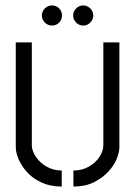

<svg xmlns="http://www.w3.org/2000/svg" viewBox="-20 -681 497 706"><path d="M286 -587Q271 -587 260 -598Q249 -609 249 -624Q249 -639 260 -650Q271 -661 286 -661Q301 -661 312 -650Q323 -639 323 -624Q323 -609 312 -598Q301 -587 286 -587ZM171 -587Q156 -587 145 -598Q134 -609 134 -624Q134 -639 145 -650Q156 -661 171 -661Q187 -661 197.5 -650Q208 -639 208 -624Q208 -609 197.5 -598Q187 -587 171 -587ZM250 5V-54Q282 -54 307 -68.5Q332 -83 346 -104.5Q360 -126 360 -147V-525H419V-140Q419 -121 409 -96.5Q399 -72 377.5 -49Q356 -26 324.5 -10.5Q293 5 250 5ZM207 5Q165 5 132.5 -10Q100 -25 79.5 -48Q59 -71 48.5 -95.5Q38 -120 38 -140V-525H97V-147Q97 -127 111.5 -105Q126 -83 151 -68.5Q176 -54 207 -54Z"/></svg>

Font: Stick No Bills Light
Style: Regular
Weight: 300
Version: Version 2.000